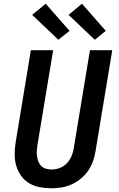

<svg xmlns="http://www.w3.org/2000/svg" viewBox="-20 -1005 640 1033"><path d="M256 8Q224 8 193 2Q162 -4 136.5 -19.5Q111 -35 93.5 -59.5Q76 -84 67.5 -113Q59 -142 59 -174Q59 -206 64 -238L146 -735H266L181 -222Q179 -207 178 -191.5Q177 -176 179.5 -161.5Q182 -147 187.5 -133.5Q193 -120 203.5 -110.5Q214 -101 228.5 -97Q243 -93 258 -93Q280 -93 302 -101.5Q324 -110 340 -127Q356 -144 365 -165.5Q374 -187 377 -209L464 -735H584L494 -192Q490 -165 480.5 -138Q471 -111 454.5 -87Q438 -63 415 -44Q392 -25 365.5 -13Q339 -1 311.5 3.5Q284 8 257 8ZM490 -791 349 -925 421 -985 549 -839ZM294 -791 153 -925 226 -985 354 -839Z"/></svg>

Font: Iosevka SS04 Extended
Style: Bold Italic
Weight: 700
Width: 7
Italic angle: -9°
Monospace: yes
Designer: Belleve Invis
Foundry: Belleve Invis
Version: Version 19.0.0; ttfautohint (v1.8.4)